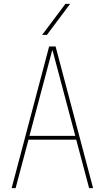

<svg xmlns="http://www.w3.org/2000/svg" viewBox="-20 -970 540 990"><path d="M251 -710H249L131.8 -269.5H368.2ZM221.7 -790H197.3L317.4 -950.2H341.8ZM373 -250H127L60.5 0H40L233.4 -730.5H266.6L460 0H439.5Z"/></svg>

Font: Mgen+ 1m thin
Style: Regular
Weight: 100
Designer: [Source Han Sans]
Ryoko NISHIZUKA  (kana & ideographs); Paul D. Hunt (Latin, Greek & Cyrillic); Wenlong ZHANG  (bopomofo
Version: Version 1.059.20150602